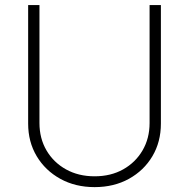

<svg xmlns="http://www.w3.org/2000/svg" viewBox="-20 -748 767 779"><path d="M363.8 11.2Q285.6 11.2 224.6 -22.5Q163.6 -56.2 128.9 -114.3Q94.2 -172.4 94.2 -246.6V-727.5H140.1V-249Q140.1 -186.5 168.7 -137.7Q197.3 -88.9 247.8 -60.8Q298.3 -32.7 363.8 -32.7Q429.7 -32.7 479.7 -60.8Q529.8 -88.9 558.3 -137.7Q586.9 -186.5 586.9 -249V-727.5H632.8V-246.6Q632.8 -172.4 598.4 -114.3Q564 -56.2 503.2 -22.5Q442.4 11.2 363.8 11.2Z"/></svg>

Font: Inter ExtraLight
Style: Regular
Weight: 250
Designer: Rasmus Andersson
Foundry: rsms
Version: Version 4.001;git-66647c0bb